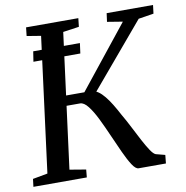

<svg xmlns="http://www.w3.org/2000/svg" viewBox="-82 -822 871 901"><g transform="rotate(-10 353.0 -371.5)"><path d="M107 -578 114.5 -626.5H337L330.5 -578ZM506.5 0Q492.5 0 476.2 -25Q460 -50 441.8 -89.8Q423.5 -129.5 404.2 -173.8Q385 -218 365.5 -257.8Q346 -297.5 326.5 -322.5Q307 -347.5 288.5 -347.5H197L203.5 -395.5H317.5L553 -690.5L479.5 -702.5L485 -743H706L701 -702.5L628.5 -691L344 -354L353 -394Q368.5 -393 383 -383Q397.5 -373 412.2 -355Q427 -337 441.5 -313.2Q456 -289.5 471 -261Q489.5 -229.5 507.2 -194.5Q525 -159.5 541.5 -128.5Q558 -97.5 572 -76.5Q586 -55.5 596.5 -51.5L640.5 -40L636.5 0ZM5 0 9.5 -37 80.5 -50 163.5 -691.5 96.5 -702.5 101 -743H350L345.5 -702.5L269 -691.5L185.5 -50L263 -37L259.5 0Z"/></g></svg>

Font: Merriweather 36pt
Style: Italic
Weight: 400
Italic angle: -7.8°
Version: Version 2.101